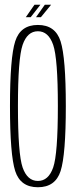

<svg xmlns="http://www.w3.org/2000/svg" viewBox="-20 -784 324 808"><path d="M139.5 4Q66 4 44 -64.2Q22 -132.5 22 -337.5Q22 -541.5 44 -610.2Q66 -679 139.5 -679Q213 -679 235 -610Q257 -541 257 -337.5Q257 -132.5 235 -64.2Q213 4 139.5 4ZM139.5 -22.5Q184 -22.5 203.8 -79.2Q223.5 -136 223.5 -337.5Q223.5 -538 203.8 -595.2Q184 -652.5 139.5 -652.5Q95 -652.5 75.2 -595.2Q55.5 -538 55.5 -337.5Q55.5 -136 75.2 -79.2Q95 -22.5 139.5 -22.5ZM131.5 -711.5 168.5 -764H195L152 -711.5ZM88.5 -711.5 125 -764H150L109 -711.5Z"/></svg>

Font: Anybody Condensed ExtraLight
Style: Regular
Weight: 200
Width: 3
Designer: Tyler Finck
Foundry: Etcetera Type Company
Version: Version 1.010; ttfautohint (v1.8.3) -l 8 -r 50 -G 200 -x 14 